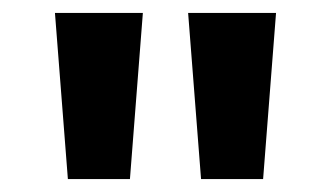

<svg xmlns="http://www.w3.org/2000/svg" viewBox="-20 -906 513 297"><path d="M85 -629H181L201 -886H65ZM291 -629H387L407 -886H271Z"/></svg>

Font: Noto Sans Kannada UI
Style: Bold
Weight: 700
Designer: Jelle Bosma - Monotype Design Team
Foundry: Monotype Imaging Inc.
Version: Version 2.005